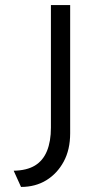

<svg xmlns="http://www.w3.org/2000/svg" viewBox="-20 -542 425 758"><path d="M63 196 34 132Q86 131 118 111.5Q150 92 165.5 54Q181 16 181 -38V-522H257V-16Q257 49 231.5 96Q206 143 163 169.5Q120 196 63 196Z"/></svg>

Font: Lexend Exa Light
Style: Regular
Weight: 300
Designer: Bonnie Shaver-Troup, Thomas Jockin
Foundry: Lexend
Version: Version 1.007